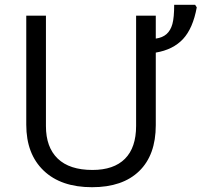

<svg xmlns="http://www.w3.org/2000/svg" viewBox="-20 -780 850 810"><path d="M637.2 -713.9V-617.2Q665.5 -621.1 682.6 -636.2Q699.7 -651.4 707.3 -678.7Q714.8 -706.1 714.8 -759.8H803.2L810.1 -749Q793.9 -660.2 752 -615.2Q710 -570.3 637.2 -558.1V-252Q637.2 -126 567.1 -58.1Q497.1 9.8 368.2 9.8Q237.3 9.8 164.1 -60.3Q90.8 -130.4 90.8 -253.9V-713.9H173.8V-248Q173.8 -158.7 223.6 -110.8Q273.4 -63 370.1 -63Q460 -63 507.1 -110.1Q554.2 -157.2 554.2 -249V-713.9Z"/></svg>

Font: Zoram GWebM
Style: Regular
Weight: 400
Foundry: Ascender Corporation
Version: Version 1.000